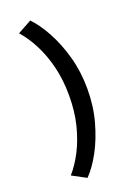

<svg xmlns="http://www.w3.org/2000/svg" viewBox="-171 -823 748 1057"><g transform="rotate(-20 203.0 -295.0)"><path d="M317 -295Q317 -194 292.5 -105.5Q268 -17 230.5 52.5Q193 122 150 166L68 122Q107 78 139 16Q171 -46 190.5 -124Q210 -202 210 -295Q210 -388 190.5 -466Q171 -544 139 -605.5Q107 -667 68 -711L150 -756Q193 -711 230.5 -641.5Q268 -572 292.5 -484Q317 -396 317 -295Z"/></g></svg>

Font: Josefin Sans Thin Medium
Style: Regular
Weight: 500
Version: Version 2.000